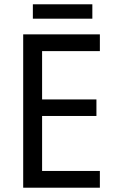

<svg xmlns="http://www.w3.org/2000/svg" viewBox="-20 -874 540 894"><path d="M410 -854H133V-787H410ZM445 0V-78H176V-334H429V-411H176V-636H445V-714H88V0Z"/></svg>

Font: Noto Sans Arabic SemCond
Style: Regular
Weight: 400
Width: 4
Designer: Monotype Design Team, Nadine Chahine, Nizar Qandah and Khaled Hosny
Foundry: Monotype Imaging Inc.
Version: Version 2.012